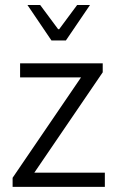

<svg xmlns="http://www.w3.org/2000/svg" viewBox="-20 -731 456 751"><path d="M296.9 -428.2H58.6V-483.4H381.8V-448.2L114.3 -55.7H390.1V0H29.3V-35.6ZM137.2 -711.4 207.5 -616.7H211.4L281.7 -711.4H332L237.8 -572.8H181.2L87.4 -711.4Z"/></svg>

Font: Varta
Style: Light
Weight: 300
Designer: Joana Correia, Viktoriya Grabowska, Eben Sorkin
Foundry: Sorkin Type
Version: Version 1.002; ttfautohint (v1.3) -l 8 -r 24 -G 200 -x 12 -H